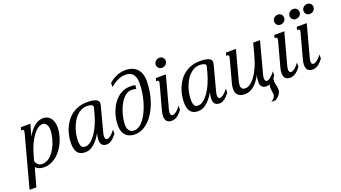

<svg xmlns="http://www.w3.org/2000/svg" viewBox="-151 -1378 3957 2227"><g transform="rotate(-20 1828.0 -264.5)"><path d="M82 -95.7Q84 -85.9 89.8 -74.7Q95.7 -63.5 105.5 -54Q115.2 -44.4 129.2 -38.3Q143.1 -32.2 161.1 -32.2Q190.9 -32.2 221.2 -46.6Q251.5 -61 278.6 -90.1Q305.7 -119.1 328.9 -163.6Q352.1 -208 368.2 -268.1Q376.5 -299.3 380.1 -324.5Q383.8 -349.6 383.8 -369.6Q383.8 -398.9 377.2 -417.7Q370.6 -436.5 360.8 -447.5Q351.1 -458.5 339.8 -462.9Q328.6 -467.3 318.8 -467.3Q292 -467.3 261.7 -446.8Q231.4 -426.3 201.7 -386.5Q171.9 -346.7 144.8 -288.1Q117.7 -229.5 97.7 -153.3ZM189.5 -518.6 149.4 -374.5Q173.3 -418 198.5 -447.5Q223.6 -477.1 249 -495.4Q274.4 -513.7 300 -521.5Q325.7 -529.3 351.1 -529.3Q376 -529.3 398.2 -519.5Q420.4 -509.8 436.8 -490.2Q453.1 -470.7 462.9 -441.4Q472.7 -412.1 472.7 -373Q472.7 -350.1 469.2 -324Q465.8 -297.9 457.5 -268.1Q440.9 -206.5 411.9 -155.3Q382.8 -104 344.7 -67.1Q306.6 -30.3 261.5 -9.8Q216.3 10.7 167.5 10.7Q131.8 10.7 106 -1Q80.1 -12.7 64.9 -28.3L2.4 198.7H-81.5L88.4 -433.6Q90.8 -443.8 92.3 -451.4Q93.8 -459 93.8 -464.4Q93.8 -474.6 89.1 -478.3Q84.5 -481.9 75.7 -481.9H62L71.8 -518.6Z M640.1 -145Q640.1 -119.1 643.6 -101.1Q647 -83 654.1 -72Q661.1 -61 672.1 -56.2Q683.1 -51.3 698.7 -51.3Q731.4 -51.3 764.6 -76.4Q797.9 -101.6 827.9 -144.5Q857.9 -187.5 883.1 -244.1Q908.2 -300.8 925.3 -363.8L944.3 -434.1Q947.8 -445.8 947.8 -455.6Q947.8 -463.4 941.7 -469.2Q935.5 -475.1 925.3 -479Q915 -482.9 901.9 -484.9Q888.7 -486.8 874 -486.8Q835.4 -486.8 803.2 -470.9Q771 -455.1 744.9 -428.5Q718.8 -401.9 699.2 -366.9Q679.7 -332 666.5 -294.2Q653.3 -256.3 646.7 -217.8Q640.1 -179.2 640.1 -145ZM554.2 -139.6Q554.2 -183.1 562.7 -229Q571.3 -274.9 588.9 -318.1Q606.4 -361.3 633.8 -399.9Q661.1 -438.5 698.7 -467Q736.3 -495.6 784.4 -512.5Q832.5 -529.3 891.6 -529.3Q958 -529.3 995.6 -514.4Q1033.2 -499.5 1033.2 -467.8Q1033.2 -459.5 1031.5 -450.2Q1029.8 -440.9 1027.3 -430.7L955.1 -157.2Q953.1 -150.4 950.7 -141.4Q948.2 -132.3 946 -122.8Q943.8 -113.3 942.4 -103.3Q940.9 -93.3 940.9 -84.5Q940.9 -68.8 947 -58.1Q953.1 -47.4 969.7 -47.4Q976.1 -47.4 987.1 -52.5Q998 -57.6 1011.5 -67.9Q1024.9 -78.1 1039.1 -93.3Q1053.2 -108.4 1066.4 -128.4V-77.1Q1051.8 -58.1 1036.9 -42Q1022 -25.9 1006.6 -14.2Q991.2 -2.4 975.3 4.2Q959.5 10.7 942.9 10.7Q920.9 10.7 906 4.4Q891.1 -2 882.3 -12.7Q873.5 -23.4 869.9 -38.1Q866.2 -52.7 866.2 -68.8Q866.2 -89.8 869.6 -111.6Q873 -133.3 878.9 -152.8Q857.9 -114.7 834.7 -84.5Q811.5 -54.2 786.1 -33Q760.7 -11.7 733.9 -0.5Q707 10.7 679.2 10.7Q654.8 10.7 632.1 4.6Q609.4 -1.5 592 -18.3Q574.7 -35.2 564.5 -64.2Q554.2 -93.3 554.2 -139.6Z M1230.5 -593.3V-642.6Q1249.5 -660.2 1272.5 -675.3Q1295.4 -690.4 1321.3 -701.9Q1347.2 -713.4 1376.5 -720Q1405.8 -726.6 1437.5 -726.6Q1476.1 -726.6 1510.7 -715.6Q1545.4 -704.6 1571.5 -680.2Q1597.7 -655.8 1612.8 -616.9Q1627.9 -578.1 1627.9 -522.5Q1627.9 -456.1 1616.5 -390.6Q1605 -325.2 1584 -265.6Q1563 -206.1 1532.7 -155.3Q1502.4 -104.5 1464.6 -67.1Q1426.8 -29.8 1382.3 -8.5Q1337.9 12.7 1288.6 12.7Q1253.9 12.7 1225.6 2.4Q1197.3 -7.8 1177.2 -28.3Q1157.2 -48.8 1146.5 -79.3Q1135.7 -109.9 1135.7 -150.4Q1135.7 -192.4 1143.8 -236.8Q1151.9 -281.2 1168 -323.5Q1184.1 -365.7 1208.5 -403.1Q1232.9 -440.4 1265.1 -468.5Q1297.4 -496.6 1337.9 -512.9Q1378.4 -529.3 1426.8 -529.3Q1442.4 -529.3 1456.1 -528.1Q1469.7 -526.9 1485.4 -524.4Q1485.4 -509.3 1484.4 -498.3Q1483.4 -487.3 1481.9 -477.1Q1472.7 -481 1455.3 -483.2Q1438 -485.4 1422.9 -485.4Q1391.1 -485.4 1363.5 -468.3Q1335.9 -451.2 1313 -422.9Q1290 -394.5 1272 -357.4Q1253.9 -320.3 1241.5 -280.8Q1229 -241.2 1222.4 -201.7Q1215.8 -162.1 1215.8 -128.4Q1215.8 -101.6 1222.7 -83.3Q1229.5 -64.9 1240.5 -54Q1251.5 -43 1265.9 -38.1Q1280.3 -33.2 1294.9 -33.2Q1330.1 -33.2 1362.3 -55.4Q1394.5 -77.6 1421.9 -115.2Q1449.2 -152.8 1471.2 -202.6Q1493.2 -252.4 1508.8 -307.6Q1524.4 -362.8 1532.7 -419.9Q1541 -477.1 1541 -529.3Q1541 -567.9 1532.5 -595.7Q1523.9 -623.5 1507.8 -641.4Q1491.7 -659.2 1469 -667.5Q1446.3 -675.8 1418.5 -675.8Q1372.6 -675.8 1327.1 -656Q1281.7 -636.2 1230.5 -593.3Z M1754.9 -433.6Q1757.8 -443.8 1759 -451.4Q1760.3 -459 1760.3 -464.4Q1760.3 -474.6 1755.6 -478.3Q1751 -481.9 1742.2 -481.9H1728.5L1738.3 -518.6H1861.8L1764.2 -157.2Q1762.2 -150.4 1759.8 -141.4Q1757.3 -132.3 1755.1 -122.8Q1752.9 -113.3 1751.5 -103.3Q1750 -93.3 1750 -84.5Q1750 -65.4 1757.1 -56.9Q1764.2 -48.3 1775.4 -48.3Q1785.6 -48.3 1798.8 -54.7Q1812 -61 1825.4 -71.8Q1838.9 -82.5 1852.1 -97.2Q1865.2 -111.8 1875.5 -128.4V-77.1Q1842.8 -31.7 1810.5 -10.5Q1778.3 10.7 1743.2 10.7Q1703.6 10.7 1684.3 -11Q1665 -32.7 1665 -72.8Q1665 -102.1 1675.3 -140.1ZM1846.2 -606Q1834.5 -606 1824.2 -610.1Q1814 -614.3 1806.2 -621.8Q1798.3 -629.4 1793.7 -640.1Q1789.1 -650.9 1789.1 -663.6Q1789.1 -672.9 1793 -684.1Q1796.9 -695.3 1805.4 -704.6Q1814 -713.9 1826.9 -720.2Q1839.8 -726.6 1857.4 -726.6Q1869.1 -726.6 1879.6 -722.2Q1890.1 -717.8 1897.7 -710.2Q1905.3 -702.6 1909.9 -691.9Q1914.6 -681.2 1914.6 -668.5Q1914.6 -658.7 1910.6 -647.9Q1906.7 -637.2 1898.2 -627.7Q1889.6 -618.2 1876.7 -612.1Q1863.8 -606 1846.2 -606Z M2033.2 -145Q2033.2 -119.1 2036.6 -101.1Q2040 -83 2047.1 -72Q2054.2 -61 2065.2 -56.2Q2076.2 -51.3 2091.8 -51.3Q2124.5 -51.3 2157.7 -76.4Q2190.9 -101.6 2220.9 -144.5Q2251 -187.5 2276.1 -244.1Q2301.3 -300.8 2318.4 -363.8L2337.4 -434.1Q2340.8 -445.8 2340.8 -455.6Q2340.8 -463.4 2334.7 -469.2Q2328.6 -475.1 2318.4 -479Q2308.1 -482.9 2294.9 -484.9Q2281.7 -486.8 2267.1 -486.8Q2228.5 -486.8 2196.3 -470.9Q2164.1 -455.1 2137.9 -428.5Q2111.8 -401.9 2092.3 -366.9Q2072.8 -332 2059.6 -294.2Q2046.4 -256.3 2039.8 -217.8Q2033.2 -179.2 2033.2 -145ZM1947.3 -139.6Q1947.3 -183.1 1955.8 -229Q1964.4 -274.9 1981.9 -318.1Q1999.5 -361.3 2026.9 -399.9Q2054.2 -438.5 2091.8 -467Q2129.4 -495.6 2177.5 -512.5Q2225.6 -529.3 2284.7 -529.3Q2351.1 -529.3 2388.7 -514.4Q2426.3 -499.5 2426.3 -467.8Q2426.3 -459.5 2424.6 -450.2Q2422.9 -440.9 2420.4 -430.7L2348.1 -157.2Q2346.2 -150.4 2343.8 -141.4Q2341.3 -132.3 2339.1 -122.8Q2336.9 -113.3 2335.4 -103.3Q2334 -93.3 2334 -84.5Q2334 -68.8 2340.1 -58.1Q2346.2 -47.4 2362.8 -47.4Q2369.1 -47.4 2380.1 -52.5Q2391.1 -57.6 2404.5 -67.9Q2418 -78.1 2432.1 -93.3Q2446.3 -108.4 2459.5 -128.4V-77.1Q2444.8 -58.1 2429.9 -42Q2415 -25.9 2399.7 -14.2Q2384.3 -2.4 2368.4 4.2Q2352.5 10.7 2335.9 10.7Q2314 10.7 2299.1 4.4Q2284.2 -2 2275.4 -12.7Q2266.6 -23.4 2262.9 -38.1Q2259.3 -52.7 2259.3 -68.8Q2259.3 -89.8 2262.7 -111.6Q2266.1 -133.3 2272 -152.8Q2251 -114.7 2227.8 -84.5Q2204.6 -54.2 2179.2 -33Q2153.8 -11.7 2127 -0.5Q2100.1 10.7 2072.3 10.7Q2047.9 10.7 2025.1 4.6Q2002.4 -1.5 1985.1 -18.3Q1967.8 -35.2 1957.5 -64.2Q1947.3 -93.3 1947.3 -139.6Z M2726.6 -518.6 2631.8 -165.5Q2622.1 -130.4 2622.1 -106.4Q2622.1 -78.6 2635.3 -64.9Q2648.4 -51.3 2677.7 -51.3Q2700.7 -51.3 2730 -69.3Q2759.3 -87.4 2789.8 -126.7Q2820.3 -166 2849.6 -228.3Q2878.9 -290.5 2902.3 -378.4L2939.5 -518.6H3023.9L2927.7 -157.2Q2925.8 -150.4 2923.3 -141.4Q2920.9 -132.3 2918.7 -122.8Q2916.5 -113.3 2915 -103.3Q2913.6 -93.3 2913.6 -84.5Q2913.6 -68.8 2919.7 -58.1Q2925.8 -47.4 2942.4 -47.4Q2948.7 -47.4 2959.7 -52.5Q2970.7 -57.6 2984.1 -67.9Q2997.6 -78.1 3011.7 -93.3Q3025.9 -108.4 3039.1 -128.4V-77.1Q3031.7 -67.4 3023.9 -58.6Q3017.1 -47.9 3015.6 -34.4Q3014.2 -21 3014.2 -11.2Q3014.2 0.5 3016.6 11.7Q3019 22.9 3021.7 34.2Q3024.4 45.4 3026.9 57.9Q3029.3 70.3 3029.3 84Q3029.3 96.2 3027.3 109.1Q3025.4 122.1 3018.1 136.2Q3010.7 150.4 2996.3 166Q2981.9 181.6 2956.5 198.7H2901.9Q2933.1 180.7 2944.8 162.8Q2956.5 145 2956.5 128.4Q2956.5 116.7 2955.1 106.2Q2953.6 95.7 2951.9 85Q2950.2 74.2 2948.7 62.7Q2947.3 51.3 2947.3 37.6Q2947.3 29.3 2949.2 20Q2951.2 10.7 2955.1 1Q2951.7 2.4 2947.8 3.9Q2932.1 10.7 2915.5 10.7Q2893.6 10.7 2878.7 4.4Q2863.8 -2 2855 -12.7Q2846.2 -23.4 2842.5 -38.1Q2838.9 -52.7 2838.9 -68.8Q2838.9 -89.8 2842.3 -111.6Q2845.7 -133.3 2851.6 -152.8Q2828.1 -107.9 2803.2 -76.9Q2778.3 -45.9 2752.4 -26.4Q2726.6 -6.8 2700.4 2Q2674.3 10.7 2648.4 10.7Q2618.7 10.7 2597.4 3.7Q2576.2 -3.4 2562.5 -16.6Q2548.8 -29.8 2542.5 -48.6Q2536.1 -67.4 2536.1 -90.8Q2536.1 -124 2546.9 -162.6L2619.6 -433.6Q2622.1 -443.8 2623.5 -451.4Q2625 -459 2625 -464.4Q2625 -474.6 2620.4 -478.3Q2615.7 -481.9 2606.9 -481.9H2593.3L2603 -518.6Z M3216.8 -433.6Q3219.7 -443.8 3220.9 -451.4Q3222.2 -459 3222.2 -464.4Q3222.2 -474.6 3217.5 -478.3Q3212.9 -481.9 3204.1 -481.9H3190.4L3200.2 -518.6H3323.7L3226.1 -157.2Q3224.1 -150.4 3221.7 -141.4Q3219.2 -132.3 3217 -122.8Q3214.8 -113.3 3213.4 -103.3Q3211.9 -93.3 3211.9 -84.5Q3211.9 -65.4 3219 -56.9Q3226.1 -48.3 3237.3 -48.3Q3247.6 -48.3 3260.7 -54.7Q3273.9 -61 3287.4 -71.8Q3300.8 -82.5 3314 -97.2Q3327.1 -111.8 3337.4 -128.4V-77.1Q3304.7 -31.7 3272.5 -10.5Q3240.2 10.7 3205.1 10.7Q3165.5 10.7 3146.2 -11Q3127 -32.7 3127 -72.8Q3127 -102.1 3137.2 -140.1ZM3308.1 -606Q3296.4 -606 3286.1 -610.1Q3275.9 -614.3 3268.1 -621.8Q3260.3 -629.4 3255.6 -640.1Q3251 -650.9 3251 -663.6Q3251 -672.9 3254.9 -684.1Q3258.8 -695.3 3267.3 -704.6Q3275.9 -713.9 3288.8 -720.2Q3301.8 -726.6 3319.3 -726.6Q3331.1 -726.6 3341.6 -722.2Q3352.1 -717.8 3359.6 -710.2Q3367.2 -702.6 3371.8 -691.9Q3376.5 -681.2 3376.5 -668.5Q3376.5 -658.7 3372.6 -647.9Q3368.7 -637.2 3360.1 -627.7Q3351.6 -618.2 3338.6 -612.1Q3325.7 -606 3308.1 -606Z M3494.1 -433.6Q3497.1 -443.8 3498.3 -451.4Q3499.5 -459 3499.5 -464.4Q3499.5 -474.6 3494.9 -478.3Q3490.2 -481.9 3481.4 -481.9H3467.8L3477.5 -518.6H3601.1L3503.4 -157.2Q3501.5 -150.4 3499 -141.4Q3496.6 -132.3 3494.4 -122.8Q3492.2 -113.3 3490.7 -103.3Q3489.3 -93.3 3489.3 -84.5Q3489.3 -65.4 3496.3 -56.9Q3503.4 -48.3 3514.6 -48.3Q3524.9 -48.3 3538.1 -54.7Q3551.3 -61 3564.7 -71.8Q3578.1 -82.5 3591.3 -97.2Q3604.5 -111.8 3614.7 -128.4V-77.1Q3582 -31.7 3549.8 -10.5Q3517.6 10.7 3482.4 10.7Q3442.9 10.7 3423.6 -11Q3404.3 -32.7 3404.3 -72.8Q3404.3 -102.1 3414.6 -140.1ZM3498.5 -606Q3486.8 -606 3476.6 -610.1Q3466.3 -614.3 3458.5 -621.8Q3450.7 -629.4 3446 -640.1Q3441.4 -650.9 3441.4 -663.6Q3441.4 -672.9 3445.3 -684.1Q3449.2 -695.3 3457.8 -704.6Q3466.3 -713.9 3479.2 -720.2Q3492.2 -726.6 3509.8 -726.6Q3521.5 -726.6 3532 -722.2Q3542.5 -717.8 3550 -710.2Q3557.6 -702.6 3562.3 -691.9Q3566.9 -681.2 3566.9 -668.5Q3566.9 -658.7 3563 -647.9Q3559.1 -637.2 3550.5 -627.7Q3542 -618.2 3529.1 -612.1Q3516.1 -606 3498.5 -606ZM3670.4 -606Q3658.7 -606 3648.4 -610.1Q3638.2 -614.3 3630.4 -621.8Q3622.6 -629.4 3617.9 -640.1Q3613.3 -650.9 3613.3 -663.6Q3613.3 -672.9 3617.2 -684.1Q3621.1 -695.3 3629.6 -704.6Q3638.2 -713.9 3651.1 -720.2Q3664.1 -726.6 3681.6 -726.6Q3693.4 -726.6 3703.9 -722.2Q3714.4 -717.8 3721.9 -710.2Q3729.5 -702.6 3734.1 -691.9Q3738.8 -681.2 3738.8 -668.5Q3738.8 -658.7 3734.9 -647.9Q3731 -637.2 3722.4 -627.7Q3713.9 -618.2 3700.9 -612.1Q3688 -606 3670.4 -606Z"/></g></svg>

Font: Arian AMU Serif
Style: Italic
Weight: 400
Italic angle: -15°
Designer: Ruben Hakobyan (Tarumian)
Foundry: Ruben Hakobyan (Tarumian)
Version: Version 1.002